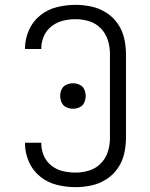

<svg xmlns="http://www.w3.org/2000/svg" viewBox="-20 -763 616 791"><path d="M291 8Q324 8 356.5 1Q389 -6 417.5 -24Q446 -42 465 -69.5Q484 -97 491.5 -129.5Q499 -162 499 -195V-540Q499 -573 491.5 -605.5Q484 -638 465 -665.5Q446 -693 417.5 -711Q389 -729 356.5 -736Q324 -743 291 -743Q252 -743 214 -733.5Q176 -724 145.5 -699.5Q115 -675 99 -638.5Q83 -602 83 -563V-561H150V-563Q150 -589 160.5 -613.5Q171 -638 192 -654.5Q213 -671 239 -677.5Q265 -684 291 -684Q320 -684 347.5 -675.5Q375 -667 395.5 -646Q416 -625 424.5 -597Q433 -569 433 -540V-195Q433 -166 424.5 -138.5Q416 -111 395.5 -90Q375 -69 347.5 -60.5Q320 -52 291 -52Q265 -52 239 -58Q213 -64 192 -80.5Q171 -97 160.5 -121.5Q150 -146 150 -173V-175H83V-172Q83 -133 99 -96.5Q115 -60 145.5 -35.5Q176 -11 214 -1.5Q252 8 291 8ZM281 -315Q295 -315 308 -321Q321 -327 327 -340.5Q333 -354 333 -368Q333 -382 327 -395Q321 -408 308 -414Q295 -420 281 -420Q267 -420 253.5 -414Q240 -408 234 -395Q228 -382 228 -368Q228 -354 234 -340.5Q240 -327 253.5 -321Q267 -315 281 -315Z"/></svg>

Font: Iosevka Sparkle Light
Style: Regular
Weight: 300
Designer: Belleve Invis
Foundry: Belleve Invis
Version: Version 4.5.0; ttfautohint (v1.8.3)